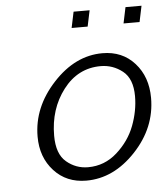

<svg xmlns="http://www.w3.org/2000/svg" viewBox="-50 -700 639 752"><g transform="rotate(-5 270.0 -324.0)"><path d="M84 -180.2Q84 -295.4 170.9 -389.6Q257.8 -483.9 365.2 -483.9Q443.4 -483.9 491.7 -429.9Q540 -376 540 -293Q540 -175.8 453.6 -84Q367.2 7.8 259.8 7.8Q181.6 7.8 132.8 -45.7Q84 -99.1 84 -180.2ZM148.9 -178.2Q148.9 -106.4 186 -75.2Q223.1 -43.9 271 -43.9Q335.9 -43.9 385 -87.9Q434.1 -131.8 456.1 -189.9Q478 -248 478 -305.2Q478 -374 439.9 -404.1Q401.9 -434.1 354 -434.1Q264.2 -434.1 206.5 -358.6Q148.9 -283.2 148.9 -178.2ZM253.9 -592.8 267.1 -655.8H330.1L316.9 -592.8ZM458 -592.8 471.2 -655.8H534.2L521 -592.8Z"/></g></svg>

Font: CMU Bright
Style: Oblique
Weight: 500
Italic angle: -12°
Version: Version 0.7.0